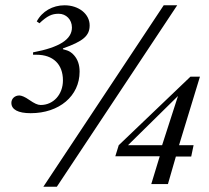

<svg xmlns="http://www.w3.org/2000/svg" viewBox="-20 -696 790 726"><path d="M129 -608C159 -636 176 -644 202 -644C230 -644 252 -622 252 -592C252 -547 205 -517 105 -498V-489H118C181 -489 218 -453 218 -392C218 -339 182 -299 134 -299C122 -299 110 -305 91 -318C74 -330 61 -335 53 -335C36 -335 23 -323 23 -307C23 -282 48 -268 96 -268C204 -268 281 -333 281 -425C281 -451 274 -471 260 -487C251 -497 243 -504 218 -510V-513C295 -540 319 -561 319 -600C319 -643 278 -676 224 -676C179 -676 139 -653 119 -615ZM650 -676H599L144 10H195ZM653 -333 593 -147H464ZM736 -406H700L429 -147L416 -105H584L552 0H615L645 -104H703L712 -147H657Z"/></svg>

Font: XITS
Style: Italic
Weight: 400
Italic angle: -16.33°
Designer: MicroPress Inc., with final additions and corrections provided by Coen Hoffman, Elsevier (retired)
Version: Version 1.302